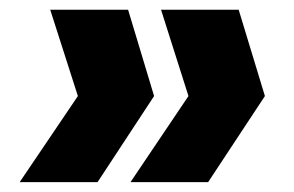

<svg xmlns="http://www.w3.org/2000/svg" viewBox="-20 -490 597 390"><path d="M402.8 -120.1H245.1L362.8 -294.9L307.1 -470.2H464.8L518.1 -294.9ZM178.2 -120.1H20L138.2 -294.9L82 -470.2H240.2L293 -294.9Z"/></svg>

Font: SVN-Poppins
Style: Bold Italic
Weight: 700
Italic angle: -10°
Designer: Ninad Kale (Devanagari), Jonny Pinhorn (Latin)
Foundry: Indian Type Foundry
Version: Version 3.002 2017